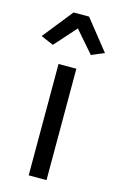

<svg xmlns="http://www.w3.org/2000/svg" viewBox="-138 -744 490 791"><g transform="rotate(15 107.0 -348.0)"><path d="M74 -696 -28 -568 26 -545 108 -637 188 -545 242 -568 140 -696ZM69 -475V0H145V-475Z"/></g></svg>

Font: Mint Spirit
Style: Regular
Weight: 400
Designer: HARENDAL Hirwen
Foundry: Arkandis Digital Foundry.
Version: Version 1.004;FFEdit